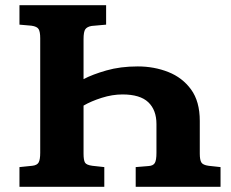

<svg xmlns="http://www.w3.org/2000/svg" viewBox="-20 -720 890 740"><path d="M55 0V-76L104 -81Q123 -83 129 -94Q135 -105 135 -131V-573Q135 -597 129 -607.5Q123 -618 101 -621L55 -625V-700H389V-625L333 -620Q316 -617 309 -607.5Q302 -598 302 -569V-415Q336 -433 390 -448.5Q444 -464 511 -464Q574 -464 628.5 -442.5Q683 -421 716.5 -375Q750 -329 750 -254V-128Q750 -104 756 -94Q762 -84 784 -81L830 -76V0H503V-76L552 -80Q570 -81 576.5 -91.5Q583 -102 583 -131V-242Q583 -296 551.5 -326Q520 -356 452 -356Q413 -356 372 -343Q331 -330 302 -313V-128Q302 -103 307.5 -93.5Q313 -84 336 -81L382 -76V0Z"/></svg>

Font: Literata 7pt
Style: Bold
Weight: 700
Designer: Latin by Veronika Burian and Jose Scaglione. Greek by Irene Vlachou. Cyrillic by Vera Evstafieva.
Foundry: TypeTogether
Version: Version 3.002